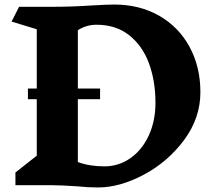

<svg xmlns="http://www.w3.org/2000/svg" viewBox="-20 -816 960 846"><path d="M863 -410Q863 -296 791.5 -199.5Q720 -103 614 -46.5Q508 10 412 10Q366 10 321 5Q246 0 206 0H48V-56L142 -130V-379H103V-426H142V-687L31 -721L64 -786H205Q297 -786 385 -792Q453 -796 483 -796Q595 -796 681.5 -746.5Q768 -697 815.5 -609Q863 -521 863 -410ZM665 -363Q665 -459 636.5 -536.5Q608 -614 549.5 -660.5Q491 -707 405 -707Q361 -707 323 -683V-426H421V-379H323V-102Q374 -83 440 -83Q503 -83 554.5 -119Q606 -155 635.5 -219Q665 -283 665 -363Z"/></svg>

Font: InknutAntiqua
Style: Bold
Weight: 700
Designer: Claus Eggers Srensen
Foundry: Claus Eggers Srensen
Version: Version 1.000; ttfautohint (v1.2) -l 7 -r 28 -G 50 -x 13 -D 